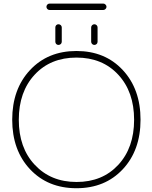

<svg xmlns="http://www.w3.org/2000/svg" viewBox="-20 -1045 833 1052"><path d="M169.9 -142.6Q257.8 -47.9 399.4 -47.9Q541 -47.9 627.9 -141.6Q714.8 -235.4 714.8 -388.7Q714.8 -542 627.9 -635.7Q541 -729.5 398.9 -729.5Q256.8 -729.5 169.9 -635.7Q83 -542 83 -388.7Q83 -235.4 169.9 -142.6ZM398.9 -13.7Q242.2 -13.7 144.5 -117.7Q46.9 -221.7 46.9 -389.2Q46.9 -556.6 144.5 -661.1Q242.2 -765.6 398.9 -765.6Q555.7 -765.6 652.8 -661.1Q750 -556.6 750 -389.2Q750 -221.7 652.8 -117.7Q555.7 -13.7 398.9 -13.7ZM252 -990.2Q244.1 -990.2 239.3 -995.6Q234.4 -1001 234.4 -1007.8Q234.4 -1014.6 239.3 -1020Q244.1 -1025.4 252 -1025.4H545.9Q552.7 -1025.4 558.1 -1020Q563.5 -1014.6 563.5 -1007.8Q563.5 -1001 558.1 -995.6Q552.7 -990.2 545.9 -990.2ZM283.2 -816.4V-894.5Q283.2 -902.3 288.1 -907.2Q293 -912.1 300.3 -912.1Q307.6 -912.1 313 -907.2Q318.4 -902.3 318.4 -894.5V-816.4Q318.4 -808.6 313 -803.7Q307.6 -798.8 300.3 -798.8Q293 -798.8 288.1 -803.7Q283.2 -808.6 283.2 -816.4ZM479.5 -816.4V-894.5Q479.5 -902.3 484.9 -907.2Q490.2 -912.1 497.1 -912.1Q503.9 -912.1 509.3 -907.2Q514.6 -902.3 514.6 -894.5V-816.4Q514.6 -808.6 509.3 -803.7Q503.9 -798.8 497.1 -798.8Q490.2 -798.8 484.9 -803.7Q479.5 -808.6 479.5 -816.4Z"/></svg>

Font: Gen Jyuu Gothic ExtraLight
Style: Regular
Weight: 100
Designer: [Source Han Sans]
Ryoko NISHIZUKA  (kana & ideographs); Paul D. Hunt (Latin, Greek & Cyrillic); Wenlong ZHANG  (bopomofo
Version: Version 1.002.20150607